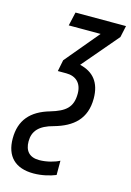

<svg xmlns="http://www.w3.org/2000/svg" viewBox="-188 -596 612 896"><g transform="rotate(15 118.5 -148.0)"><path d="M66 240C107 240 146 230 173 219V150C151 162 112 173 76 173C29 173 6 147 6 101C6 52 33 20 102 2C191 -23 248 -72 248 -170C248 -248 211 -291 146 -306L294 -480L306 -536H62L47 -470H201L64 -306L53 -251H94C140 -251 170 -224 170 -173C170 -107 138 -81 67 -60C-23 -34 -69 19 -69 107C-69 193 -22 240 66 240Z"/></g></svg>

Font: Noto Sans ExtraCondensed
Style: Italic
Weight: 400
Width: 2
Italic angle: -12°
Designer: Monotype Design Team
Foundry: Monotype Imaging Inc.
Version: Version 2.013